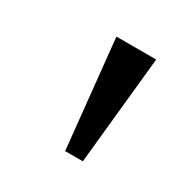

<svg xmlns="http://www.w3.org/2000/svg" viewBox="-79 -803 426 431"><g transform="rotate(30 133.5 -588.0)"><path d="M138.2 -447.3 109.4 -727.5H212.4L184.1 -447.3Z"/></g></svg>

Font: Inter
Style: Regular
Weight: 400
Designer: Rasmus Andersson
Foundry: rsms
Version: Version 4.001;git-9221beed3